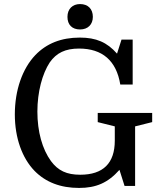

<svg xmlns="http://www.w3.org/2000/svg" viewBox="-20 -915 793 945"><path d="M312 -832C312 -793 335 -770 374 -770C413 -770 437 -795 437 -832C437 -871 413 -895 374 -895C337 -895 312 -871 312 -832ZM375 -55C308 -55 266 -75 231 -122C188 -181 164 -267 164 -366C164 -462 188 -552 225 -608C258 -655 302 -676 369 -676C484 -676 553 -616 572 -499H633V-720H578L556 -651C507 -707 453 -730 373 -730C281 -730 209 -701 154 -644C90 -577 53 -471 53 -352C53 -236 89 -137 150 -74C205 -18 278 10 369 10C453 10 511 -15 568 -79L593 0H645V-293L729 -314V-359H461V-314L545 -293V-223C545 -112 488 -55 375 -55Z"/></svg>

Font: Domine
Style: Regular
Weight: 400
Designer: Pablo Impallari, Rodrigo Fuenzalida, Brenda Gallo
Foundry: Pablo Impallari, Rodrigo Fuenzalida, Brenda Gallo
Version: Version 2.000